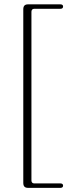

<svg xmlns="http://www.w3.org/2000/svg" viewBox="-20 -760 326 907"><path d="M128.5 -704.5V92.5Q128.5 99 132 102.8Q135.5 106.5 142 106.5H265.5Q278 106.5 278 117.5Q278 122 274.5 124.8Q271 127.5 265.5 127.5H113Q101 127.5 95.5 121.8Q90 116 90 104V-716Q90 -728 95.5 -733.8Q101 -739.5 113 -739.5H265.5Q271 -739.5 274.5 -737Q278 -734.5 278 -729.5Q278 -718.5 265.5 -718.5H142Q135.5 -718.5 132 -714.8Q128.5 -711 128.5 -704.5Z"/></svg>

Font: Fraunces Thin
Style: Regular
Weight: 250
Version: Version 1.000;[b76b70a41]